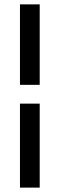

<svg xmlns="http://www.w3.org/2000/svg" viewBox="-20 -731 280 883"><path d="M162.6 131.8V-254.4H71.8V131.8ZM162.6 -710.9H71.8V-340.8H162.6Z"/></svg>

Font: Nahid
Style: Regular
Weight: 400
Foundry: DejaVu fonts team - Redesigned by Saber Rastikerdar
Version: Version 0.3.0